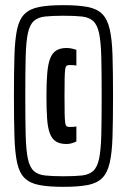

<svg xmlns="http://www.w3.org/2000/svg" viewBox="-20 -716 492 744"><path d="M226 8Q168 8 132 1Q96 -6 75.5 -26Q55 -46 46.5 -84.5Q38 -123 36 -186.5Q34 -250 34 -344Q34 -438 36 -501.5Q38 -565 46.5 -603.5Q55 -642 75.5 -662Q96 -682 132 -689Q168 -696 226 -696Q283 -696 319.5 -689Q356 -682 376 -662Q396 -642 405 -603.5Q414 -565 416 -501.5Q418 -438 418 -344Q418 -250 416 -186.5Q414 -123 405 -84.5Q396 -46 376 -26Q356 -6 319.5 1Q283 8 226 8ZM238 -158Q212 -158 196.5 -168Q181 -178 173 -199.5Q165 -221 162.5 -257Q160 -293 160 -344Q160 -396 163 -431.5Q166 -467 174 -488.5Q182 -510 197.5 -520Q213 -530 238 -530Q249 -530 260 -527.5Q271 -525 276 -523V-462Q271 -463 264 -463.5Q257 -464 249 -464Q242 -464 238 -461Q234 -458 232.5 -446.5Q231 -435 230.5 -410.5Q230 -386 230 -344Q230 -302 230.5 -277.5Q231 -253 232.5 -241.5Q234 -230 238 -227Q242 -224 249 -224Q257 -224 264.5 -224.5Q272 -225 276 -226V-168Q269 -164 258.5 -161Q248 -158 238 -158ZM226 -33Q270 -33 297.5 -36Q325 -39 341 -53.5Q357 -68 364 -101Q371 -134 372.5 -193Q374 -252 374 -344Q374 -436 372.5 -495Q371 -554 364 -587Q357 -620 341 -634.5Q325 -649 297.5 -652Q270 -655 226 -655Q183 -655 155 -652Q127 -649 111 -634.5Q95 -620 88 -587Q81 -554 79.5 -495Q78 -436 78 -344Q78 -252 79.5 -193Q81 -134 88 -101Q95 -68 111 -53.5Q127 -39 155 -36Q183 -33 226 -33Z"/></svg>

Font: Saira UltraCondensed Black
Style: Regular
Weight: 900
Width: 1
Designer: Hector Gatti with collaboration of the Omnibus-Type team
Foundry: Omnibus-Type
Version: Version 1.101